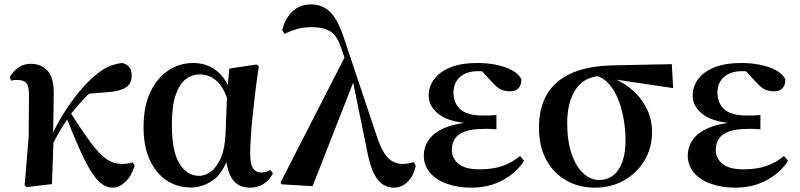

<svg xmlns="http://www.w3.org/2000/svg" viewBox="-20 -839 3644 875"><path d="M101.5 13.6 92.2 5.6 110.5 -213.7 112.1 -402.7Q112.3 -445.6 100.3 -460.2Q88.3 -474.7 58.9 -474.7Q51.3 -474.7 44.4 -474.1Q37.5 -473.5 30.2 -471.5L24.4 -488Q38.8 -512.4 62.8 -530.3Q86.9 -548.2 120.3 -548.2Q167.8 -548.2 196.8 -516.5Q225.8 -484.9 224.8 -409.8Q224.8 -363.8 223.6 -315.3Q222.3 -266.7 221.7 -218.7L224.5 -214.9Q222.7 -159.6 220.7 -107Q218.6 -54.3 216.6 0ZM209.1 -159.8 192.9 -180.8H198L206.9 -203.3Q232.3 -260 265.4 -314.3Q298.5 -368.7 336.3 -415.1Q374 -461.5 411.2 -493.2Q448.1 -524.4 477 -536.5Q506 -548.7 538.2 -551.9Q555.8 -547.5 567.9 -534.6Q580.1 -521.8 580.1 -494.6Q580.1 -459 555.2 -441.7Q530.3 -424.4 483.2 -420.2L370.8 -410.8L455.3 -471.6Q416.3 -441.7 376.9 -403.1Q337.5 -364.5 296.7 -311.3L292.1 -304.3Q276.8 -281.2 264 -260.6Q251.1 -240 238.2 -216.5Q225.3 -193 209.1 -159.8ZM493.5 16.2Q465.1 16.2 440.2 -3.7Q415.4 -23.7 391.1 -64Q366.9 -104.3 340.1 -165.2Q313.3 -226.2 280.7 -307.8L299.7 -327.6Q341.7 -262.6 373.1 -217.6Q404.5 -172.6 430.5 -144.7Q456.5 -116.8 481.9 -104.4Q507.3 -91.9 537.3 -91.9Q553.5 -91.9 565.2 -94.3Q576.8 -96.7 584.4 -99.3L593.8 -84.4Q577.9 -34.2 550.2 -9Q522.6 16.2 493.5 16.2Z M850.3 15.5Q787.6 15.5 738.7 -17.2Q689.7 -49.9 662 -111.3Q634.2 -172.8 634.2 -259.4Q634.2 -354.6 665.3 -419.6Q696.3 -484.6 747.6 -518.3Q798.8 -551.9 860.1 -551.9Q929.7 -551.9 977.5 -507.5Q1025.3 -463.2 1040 -381.8H1046.5L1025.2 -353.7Q1013.2 -407.4 992.7 -439.4Q972.2 -471.4 946 -485.7Q919.8 -499.9 890.4 -499.9Q855.7 -499.9 826.8 -478.2Q798 -456.5 780.6 -406.1Q763.2 -355.7 763.2 -269.8Q763.2 -149.6 797.6 -93.6Q832.1 -37.6 887.5 -37.6Q914.2 -37.6 940.6 -56.6Q966.9 -75.6 985.7 -117.3Q1004.5 -159.1 1007.8 -227.4L1015.6 -428L1025.1 -526.6L1149.4 -545L1159.4 -536.5Q1150.9 -481.4 1144.1 -424.9Q1137.2 -368.4 1131.7 -315.4Q1126.2 -262.4 1123.2 -216.4Q1120.2 -170.4 1120.2 -135.4Q1120.2 -91.4 1133.2 -72.1Q1146.2 -52.7 1171.7 -52.7Q1184.9 -52.7 1194.2 -56.3Q1203.5 -60 1212 -64.5L1223.7 -49.4Q1211 -21.7 1184 -2.7Q1157 16.2 1120.5 16.2Q1069.9 16.2 1043.1 -17.1Q1016.3 -50.5 1007.4 -127.3L1022.4 -128.7Q996.2 -48.4 949 -16.4Q901.8 15.5 850.3 15.5Z M1263.6 1 1258.2 -6.7 1558.3 -592.9 1595.9 -478.8 1404.6 9.5ZM1773.3 16.2Q1748.3 16.2 1725.2 1.9Q1702.2 -12.4 1683.8 -48.5Q1665.5 -84.7 1653.1 -150.9L1586.9 -475.3L1584.6 -476.9L1533.1 -624.8Q1514.9 -679.5 1483.1 -697.3Q1451.4 -715.2 1401.6 -715.2Q1361.3 -715.2 1330.2 -705.7Q1299.1 -696.3 1276.9 -684L1266.4 -701Q1277.6 -752.4 1311.6 -785.7Q1345.7 -819 1396.9 -819Q1450 -819 1485.2 -783.7Q1520.5 -748.4 1547.2 -666.6L1698.4 -214.5Q1714.4 -166.7 1731.9 -140.3Q1749.3 -113.8 1770 -102.9Q1790.7 -91.9 1814.7 -91.9Q1825.9 -91.9 1840.3 -94Q1854.6 -96.2 1865.4 -100.7L1874.6 -83.9Q1865.3 -37.6 1838.2 -10.7Q1811.1 16.2 1773.3 16.2Z M2127.9 16.2Q2066.5 16.2 2017.4 -1.2Q1968.4 -18.5 1939.9 -51.5Q1911.4 -84.5 1911.4 -130.8Q1911.4 -168.4 1934 -201.7Q1956.6 -235 2008.8 -257.1Q2061 -279.1 2149.4 -283.1V-274.3Q2034.6 -278.8 1984.1 -315.2Q1933.6 -351.5 1933.6 -404.7Q1933.6 -443.9 1957.9 -477.5Q1982.2 -511 2031.6 -531.5Q2081.1 -551.9 2156 -551.9Q2200 -551.9 2240.7 -543.9Q2281.5 -535.8 2311.9 -519.6Q2342.3 -503.3 2355.7 -479.2Q2357.2 -452.9 2343.8 -437.9Q2330.4 -422.9 2305.1 -422.9Q2283.6 -422.9 2265.6 -429.9Q2247.7 -436.8 2221.2 -466.1L2158.2 -533.9L2219.5 -534.8L2241.7 -509.1Q2214.5 -511.9 2195.4 -513.3Q2176.2 -514.7 2158.4 -514.7Q2106.6 -514.7 2076.6 -488.3Q2046.6 -461.8 2046.6 -416.3Q2046.6 -370.3 2077.5 -341.3Q2108.5 -312.4 2181.1 -312.4Q2195.8 -312.4 2209.7 -312.9Q2223.7 -313.4 2242.4 -314.4V-249.8Q2219.3 -251.6 2207.5 -251.6Q2195.7 -251.6 2186.3 -251.6Q2129.7 -251.6 2097.6 -239.1Q2065.6 -226.7 2052.3 -205.6Q2039.1 -184.5 2039.1 -156.2Q2039.1 -117.7 2069.4 -92.5Q2099.7 -67.3 2165.1 -67.3Q2225.3 -67.3 2269 -82.4Q2312.6 -97.5 2350.2 -127.9L2368.3 -106.5Q2335.7 -53.4 2272.5 -18.6Q2209.3 16.2 2127.9 16.2Z M2690.5 16.2Q2618.9 16.2 2561.1 -16.3Q2503.3 -48.7 2469.8 -110.2Q2436.2 -171.8 2436.2 -257.1Q2436.2 -344.6 2471.4 -407.2Q2506.5 -469.7 2582 -504.3Q2657.4 -538.9 2778.5 -541.4L3041.6 -546.6L3047.7 -437.5L2759.8 -480.3L2732.9 -493.5Q2645.8 -494 2605.4 -434.2Q2564.9 -374.4 2564.9 -277.8Q2564.9 -194.4 2585.4 -136.5Q2605.8 -78.6 2639 -48.6Q2672.1 -18.7 2710.2 -18.7Q2767.3 -18.7 2799 -66.6Q2830.7 -114.5 2830.7 -199.6Q2830.7 -251.2 2821.1 -302.6Q2811.6 -354.1 2792.8 -396.8Q2774 -439.5 2745.4 -466.3Q2716.8 -493.2 2679.2 -495.5L2700.9 -504.5Q2746.2 -496.4 2790.6 -475.4Q2835 -454.4 2871.1 -420.2Q2907.3 -385.9 2929.4 -339.8Q2951.4 -293.6 2951.4 -235.7Q2951.4 -165.4 2917.5 -108.2Q2883.5 -51.1 2824.8 -17.5Q2766.1 16.2 2690.5 16.2Z M3330.9 16.2Q3269.5 16.2 3220.4 -1.2Q3171.4 -18.5 3142.9 -51.5Q3114.4 -84.5 3114.4 -130.8Q3114.4 -168.4 3137 -201.7Q3159.6 -235 3211.8 -257.1Q3264 -279.1 3352.4 -283.1V-274.3Q3237.6 -278.8 3187.1 -315.2Q3136.6 -351.5 3136.6 -404.7Q3136.6 -443.9 3160.9 -477.5Q3185.2 -511 3234.6 -531.5Q3284.1 -551.9 3359 -551.9Q3403 -551.9 3443.7 -543.9Q3484.5 -535.8 3514.9 -519.6Q3545.3 -503.3 3558.7 -479.2Q3560.2 -452.9 3546.8 -437.9Q3533.4 -422.9 3508.1 -422.9Q3486.6 -422.9 3468.6 -429.9Q3450.7 -436.8 3424.2 -466.1L3361.2 -533.9L3422.5 -534.8L3444.7 -509.1Q3417.5 -511.9 3398.4 -513.3Q3379.2 -514.7 3361.4 -514.7Q3309.6 -514.7 3279.6 -488.3Q3249.6 -461.8 3249.6 -416.3Q3249.6 -370.3 3280.5 -341.3Q3311.5 -312.4 3384.1 -312.4Q3398.8 -312.4 3412.7 -312.9Q3426.7 -313.4 3445.4 -314.4V-249.8Q3422.3 -251.6 3410.5 -251.6Q3398.7 -251.6 3389.3 -251.6Q3332.7 -251.6 3300.6 -239.1Q3268.6 -226.7 3255.3 -205.6Q3242.1 -184.5 3242.1 -156.2Q3242.1 -117.7 3272.4 -92.5Q3302.7 -67.3 3368.1 -67.3Q3428.3 -67.3 3472 -82.4Q3515.6 -97.5 3553.2 -127.9L3571.3 -106.5Q3538.7 -53.4 3475.5 -18.6Q3412.3 16.2 3330.9 16.2Z"/></svg>

Font: Noto Serif KR
Style: Regular
Weight: 200
Designer: Ryoko NISHIZUKA 西塚涼子 (kana & ideographs); Frank Grießhammer (Latin, Greek & Cyrillic); Wenlong ZHANG 张文龙 (bopomofo); San
Foundry: Adobe
Version: Version 2.001;hotconv 1.1.0;makeotfexe 2.6.0